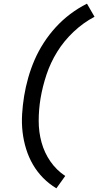

<svg xmlns="http://www.w3.org/2000/svg" viewBox="-20 -861 540 1042"><path d="M286 161Q246 137 214 104.5Q182 72 159 32.5Q136 -7 122 -52Q108 -97 102.5 -144.5Q97 -192 100 -241.5Q103 -291 111 -340Q119 -389 133 -438.5Q147 -488 167.5 -535.5Q188 -583 217 -628Q246 -673 282 -712.5Q318 -752 361 -784.5Q404 -817 452 -841L493 -770Q432 -738 379.5 -688.5Q327 -639 290.5 -580Q254 -521 232.5 -456.5Q211 -392 200 -327Q190 -266 190 -205Q190 -144 205.5 -88Q221 -32 253.5 15Q286 62 334 94Z"/></svg>

Font: Iosevka Term Curly Medium
Style: Italic
Weight: 500
Italic angle: -9°
Designer: Belleve Invis
Foundry: Belleve Invis
Version: Version 32.3.0